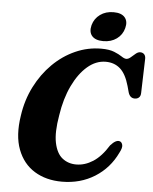

<svg xmlns="http://www.w3.org/2000/svg" viewBox="-61 -962 815 1024"><g transform="rotate(5 347.0 -450.0)"><path d="M599.5 -229Q609.5 -225 612.8 -210.5Q616 -196 601.5 -169Q561.5 -84.5 484.5 -36.2Q407.5 12 308.5 12Q224 12 162 -26Q100 -64 71.8 -138.2Q43.5 -212.5 60.5 -320Q72.5 -404.5 108.8 -476Q145 -547.5 198.8 -600.8Q252.5 -654 318.8 -683.5Q385 -713 457 -713Q500.5 -713 526.8 -702.2Q553 -691.5 568.2 -681Q583.5 -670.5 594 -670.5Q605 -670.5 617 -680.8Q629 -691 641.2 -701.5Q653.5 -712 665.5 -712Q678.5 -712 686.5 -703.8Q694.5 -695.5 694.5 -680.5L689 -495.5Q688.5 -479 679.5 -471.2Q670.5 -463.5 657.5 -463.5Q631.5 -463.5 622.5 -494L613.5 -527Q595.5 -590.5 564.2 -618Q533 -645.5 487 -645.5Q434.5 -645.5 389 -606.5Q343.5 -567.5 310.5 -498.5Q277.5 -429.5 264 -339Q248 -247.5 259.5 -191.8Q271 -136 302.2 -111Q333.5 -86 377 -86Q423 -86 466.8 -114Q510.5 -142 548.5 -203.5Q579 -237.5 599.5 -229ZM463.5 -754Q421.5 -754 403 -775.2Q384.5 -796.5 394 -833.5Q404 -869.5 433.8 -891Q463.5 -912.5 505.5 -912.5Q547.5 -912.5 565.8 -891Q584 -869.5 574.5 -833.5Q565 -797 535.2 -775.5Q505.5 -754 463.5 -754Z"/></g></svg>

Font: Fraunces 72pt Soft
Style: Bold Italic
Weight: 700
Italic angle: -16°
Version: Version 1.000;[b76b70a41]